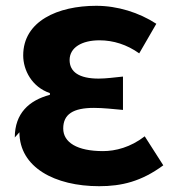

<svg xmlns="http://www.w3.org/2000/svg" viewBox="-20 -586 610 662"><path d="M47 -130C47 -9 169 56 322 56C399 56 467 40 543 -16L479 -116C430 -78 378 -65 335 -65C246 -65 198 -95 198 -143C198 -192 232 -214 304 -214C336 -214 370 -210 404 -207V-322C375 -319 345 -315 320 -315C253 -315 220 -338 220 -379C220 -422 262 -447 323 -447C371 -447 418 -432 460 -402L519 -504C459 -543 385 -566 312 -566C179 -566 60 -513 60 -395C60 -344 90 -286 152 -265V-259C80 -240 31 -195 31 -112Z"/></svg>

Font: GenEiGothic-pro-Regular
Style: Bold
Weight: 700
Designer: Ryoko NISHIZUKA (kana & ideographs); Paul D. Hunt (Latin, Greek & Cyrillic); Wenlong ZHANG (bopomofo); Sandoll Communica
Foundry: Adobe Systems Incorporated; o_tamon
Version: Version 1.000.140830